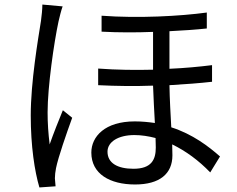

<svg xmlns="http://www.w3.org/2000/svg" viewBox="-20 -786 1040 843"><path d="M255 -758 166 -766C166 -745 163 -718 160 -695C147 -613 115 -426 115 -279C115 -144 132 -34 153 37L224 32C223 21 222 7 221 -3C221 -15 223 -34 226 -48C236 -97 272 -200 297 -269L256 -302C239 -261 214 -198 198 -152C192 -201 189 -245 189 -293C189 -405 217 -599 237 -692C241 -710 249 -742 255 -758ZM663 -180 664 -138C664 -85 645 -45 566 -45C496 -45 452 -70 452 -120C452 -163 499 -193 570 -193C601 -193 632 -188 663 -180ZM426 -717V-647C500 -643 578 -643 652 -646V-480C574 -478 492 -479 411 -485V-412C491 -408 574 -407 652 -410C654 -357 657 -297 660 -246C632 -250 603 -253 572 -253C440 -253 381 -186 381 -116C381 -22 463 24 573 24C681 24 737 -23 737 -104L736 -152C796 -123 853 -81 903 -29L946 -99C896 -143 826 -197 732 -227C729 -285 725 -349 724 -412C794 -416 858 -421 911 -427V-500C855 -493 792 -487 724 -484V-649C786 -652 842 -656 888 -661V-731C771 -715 587 -705 426 -717Z"/></svg>

Font: Noto Sans CJK JP
Style: Regular
Weight: 400
Designer: Ryoko NISHIZUKA 西塚涼子 (kana, bopomofo & ideographs); Paul D. Hunt (Latin, Greek & Cyrillic); Sandoll Communications 산돌커뮤니
Foundry: Adobe
Version: Version 2.004;hotconv 1.0.118;makeotfexe 2.5.65603